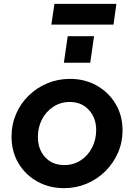

<svg xmlns="http://www.w3.org/2000/svg" viewBox="-20 -966 696 998"><path d="M313 12Q236 12 174 -22.5Q112 -57 76 -117.5Q40 -178 40 -256Q40 -319 63.5 -373.5Q87 -428 129 -469Q171 -510 226 -533Q281 -556 344 -556Q421 -556 482.5 -521.5Q544 -487 580.5 -426.5Q617 -366 617 -288Q617 -226 593 -171.5Q569 -117 527 -75.5Q485 -34 430 -11Q375 12 313 12ZM314 -108Q362 -108 399.5 -132.5Q437 -157 458.5 -198.5Q480 -240 480 -290Q480 -353 442 -394.5Q404 -436 343 -436Q295 -436 257 -411Q219 -386 198 -345Q177 -304 177 -254Q177 -190 214.5 -149Q252 -108 314 -108ZM247 -838 263 -946H585L570 -838ZM312 -640 332 -778H469L449 -640Z"/></svg>

Font: Plus Jakarta Sans
Style: Bold Italic
Weight: 700
Italic angle: -8°
Designer: Gumpita Rahayu
Foundry: Tokotype
Version: Version 2.071; ttfautohint (v1.8.4.7-5d5b);gftools[0.9.29]